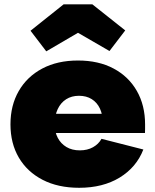

<svg xmlns="http://www.w3.org/2000/svg" viewBox="-20 -858 719 890"><path d="M347 12.5Q249 12.5 177.5 -24.5Q106 -61.5 67.2 -127.5Q28.5 -193.5 28.5 -281.5Q28.5 -369.5 67 -436.2Q105.5 -503 175.8 -540.2Q246 -577.5 341.5 -577.5Q437 -577.5 506.8 -540.2Q576.5 -503 614.5 -436.2Q652.5 -369.5 652.5 -281.5Q652.5 -269.5 652.5 -259.8Q652.5 -250 652 -241.5H455Q456 -252 456.2 -263.2Q456.5 -274.5 456.5 -287.5Q456.5 -326.5 443.2 -354.8Q430 -383 405.2 -398.5Q380.5 -414 346 -414Q312 -414 286.8 -398Q261.5 -382 247.5 -352.2Q233.5 -322.5 233.5 -281.5Q233.5 -246 247.8 -219Q262 -192 288 -176.5Q314 -161 350 -161Q385 -161 411 -175.5Q437 -190 450.5 -214.5L644.5 -165Q612.5 -82.5 534.8 -35Q457 12.5 347 12.5ZM156 -241.5V-330.5H508.5L514.5 -241.5ZM408 -838 560.5 -717 487.5 -621.5 341.5 -706 194.5 -620 121.5 -715.5 275 -838Z"/></svg>

Font: Hepta Slab ExtraBold
Style: Regular
Weight: 800
Designer: Michael LaGattuta
Foundry: Michael LaGattuta
Version: Version 1.102